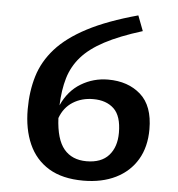

<svg xmlns="http://www.w3.org/2000/svg" viewBox="-53 -782 781 842"><g transform="rotate(5 337.5 -360.5)"><path d="M522 -732 547.5 -665Q447.5 -634 383 -599.8Q318.5 -565.5 282 -523.8Q245.5 -482 230 -429.5Q214.5 -377 212 -309Q241.5 -374.5 296 -407.2Q350.5 -440 415 -440Q503 -440 558.5 -390.8Q614 -341.5 614 -238.5Q614 -160.5 580.8 -104.8Q547.5 -49 486.8 -19Q426 11 344 11Q252 11 192.2 -25.2Q132.5 -61.5 103.5 -127Q74.5 -192.5 74.5 -280Q74.5 -359.5 94.8 -426.2Q115 -493 164.8 -548.8Q214.5 -604.5 301.5 -650Q388.5 -695.5 522 -732ZM357.5 -349Q306.5 -349 267.8 -324.5Q229 -300 212 -253Q216.5 -159.5 251.8 -117.2Q287 -75 351 -75Q416 -75 449 -112Q482 -149 482 -211.5Q482 -285.5 448.5 -317.2Q415 -349 357.5 -349Z"/></g></svg>

Font: Newsreader 6pt Medium
Style: Regular
Weight: 500
Designer: Hugues Gentile
Foundry: Production Type
Version: Version 1.003; ttfautohint (v1.8.3)